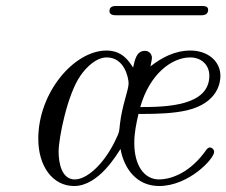

<svg xmlns="http://www.w3.org/2000/svg" viewBox="-20 -611 757 642"><path d="M346 -574C346 -562 358 -560 367 -560H654C673 -560 676 -571 676 -578C676 -589 667 -591 654 -591H367C348 -591 346 -580 346 -574ZM108 -147C108 -55 156 11 228 11C310 11 371 -95 383 -113C394 -50 435 11 512 11C611 11 696 -80 696 -103C696 -112 688 -118 682 -118C673 -118 666 -104 661 -98C605 -25 542 -11 512 -11C462 -11 429 -58 429 -133C429 -167 436 -200 443 -230H456C508 -230 561 -232 605 -242C710 -267 717 -337 717 -357C717 -408 673 -442 617 -442C563 -442 519 -417 483 -389C487 -407 488 -414 488 -418C488 -427 481 -441 465 -441C436 -441 431 -411 425 -385C412 -405 390 -442 336 -442C228 -442 108 -302 108 -147ZM176 -104C176 -149 205 -295 249 -358C269 -387 302 -419 337 -419C396 -419 410 -351 410 -332C410 -310 388 -258 381 -196C378 -172 382 -174 363 -136C325 -60 270 -11 230 -11C187 -11 176 -64 176 -104ZM449 -253C480 -363 554 -419 616 -419C654 -419 680 -393 680 -358C680 -257 538 -253 449 -253Z"/></svg>

Font: CMU Serif
Style: Italic
Weight: 500
Italic angle: -14.04°
Version: Version 0.7.0